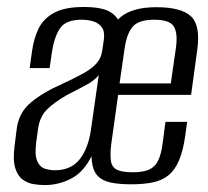

<svg xmlns="http://www.w3.org/2000/svg" viewBox="-20 -525 596 549"><path d="M107.6 4.2Q93.8 4.2 76.7 1.6Q59.7 -1 45.4 -11.1Q31.1 -21.3 23.8 -43.7Q16.5 -66.2 21.5 -106.1L27.5 -154.3Q33.1 -202.8 68.1 -231.8Q103.1 -260.9 152.7 -282.6Q191.2 -300.4 216.8 -314.4Q242.3 -328.4 256 -343.9Q269.7 -359.4 272.3 -380L276.6 -409.1Q280.4 -433.5 271.7 -446.1Q263 -458.7 247.4 -463.7Q231.8 -468.6 213.4 -468.6Q168.5 -468.6 151.8 -444.3Q135 -420.1 127.9 -372.3L121.9 -330.3H64.9L71.5 -378Q76.5 -415 90.4 -443.5Q104.4 -472 134.8 -488.5Q165.3 -505 219 -505Q271.5 -505 295 -490.8Q318.6 -476.6 323.9 -452.6Q329.1 -428.6 324.5 -398.1L274.8 -41.3L244.2 -83.7Q221.6 -34.7 185.3 -15.3Q149 4.2 107.6 4.2ZM136.8 -38.2Q182.3 -38.2 206.9 -68.4Q231.6 -98.6 239.8 -152.1L262.4 -310.1Q248.7 -293.3 222.8 -280.1Q197 -267 170 -252.5Q135.3 -232.7 114.5 -212.1Q93.8 -191.6 88.9 -157.2L83.5 -118.3Q78.9 -82.3 86.3 -64.9Q93.6 -47.5 108 -42.8Q122.4 -38.2 136.8 -38.2ZM355.3 2Q321 2 297.2 -2.9Q273.5 -7.7 259.9 -21.4Q246.3 -35.2 242.8 -62.4Q239.3 -89.6 245.2 -134L279.9 -381.5Q289.3 -445.5 323.4 -475Q357.5 -504.4 427 -504.4Q498.6 -504.4 526.3 -478.2Q553.9 -452 543.9 -381.5L526.4 -253.7H317.8L298.1 -113Q294.3 -81.3 297.4 -63.6Q300.6 -45.9 315.5 -39.2Q330.3 -32.4 359.6 -32.4Q388.8 -32.4 405.9 -39.9Q423.1 -47.4 432.3 -66.1Q441.5 -84.9 445.4 -117.9L453.1 -176.6H515.1L510 -139.2Q503.8 -94.2 491.9 -66.4Q480.1 -38.7 461.8 -23.9Q443.6 -9.1 417.3 -3.6Q391 2 355.3 2ZM321.9 -286.5H468.4L482.8 -386.6Q489.1 -429.9 477 -449.3Q465 -468.6 420.7 -468.6Q377.3 -468.6 360 -449.3Q342.6 -429.9 336.3 -386.6Z"/></svg>

Font: Alumni Sans Thin
Style: Italic
Weight: 100
Italic angle: -8°
Designer: Robert E. Leuschke
Foundry: Robert E. Leuschke
Version: Version 1.016